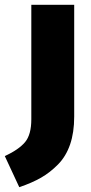

<svg xmlns="http://www.w3.org/2000/svg" viewBox="-78 -553 379 797"><path d="M230 -533V-69Q230 -3 213 46.5Q196 96 163 129.5Q130 163 92.5 184.5Q55 206 2 224L-58 95Q0 68 26 37Q52 6 52 -58V-533Z"/></svg>

Font: FiraGO ExtraBold
Style: Regular
Weight: 800
Designer: bBox Type
Foundry: bBox Type GmbH
Version: Version 1.001;PS 001.001;hotconv 1.0.88;makeotf.lib2.5.64775